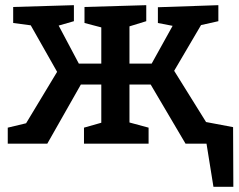

<svg xmlns="http://www.w3.org/2000/svg" viewBox="-20 -556 923 743"><path d="M10 0V-62L81 -79L201 -278L99 -458L31 -467V-529L266 -536V-474L207 -457L285 -310H372V-450L307 -467V-529L546 -536V-474L481 -454V-310H567L648 -456L591 -467V-528L825 -536V-474L758 -459L654 -282L781 -78L851 -62V0H698L563 -229H481V-82L555 -62V0H305V-62L372 -81V-229H293L163 0ZM702 -98 882 -64 883 167H806L779 -1L720 0Z"/></svg>

Font: Bitter SemiBold
Style: Regular
Weight: 600
Designer: Sol Matas, and Bitter project Authors
Foundry: Sol Matas
Version: Version 2.001